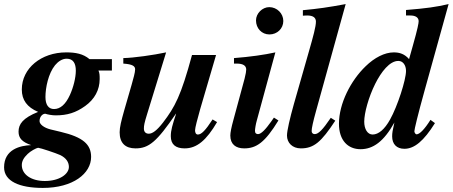

<svg xmlns="http://www.w3.org/2000/svg" viewBox="-72 -719 2221 942"><path d="M477 -373V-429H367C336 -455 299 -462 253 -462C130 -462 35 -384 35 -280C35 -228 61 -193 115 -170C40 -140 19 -110 19 -73C19 -41 37 -22 81 -7C28 -5 -52 13 -52 102C-52 170 23 203 138 203C287 203 375 132 375 51C375 -10 336 -46 226 -72L176 -84C144 -92 122 -109 122 -125C122 -147 137 -161 150 -161C162 -157 184 -153 201 -153C258 -153 300 -166 346 -199C392 -232 417 -278 417 -331C417 -347 417 -361 411 -373ZM300 -372C300 -338 288 -290 271 -253C250 -207 224 -184 193 -184C166 -184 151 -205 151 -243C151 -289 165 -358 198 -399C213 -417 233 -431 255 -431C288 -431 300 -407 300 -372ZM266 100C266 135 220 169 148 169C81 169 35 137 35 91C35 72 44 55 64 36C77 23 106 7 115 6C127 7 202 32 224 42C252 56 266 76 266 100Z M971 -133C936 -79 916 -59 899 -59C888 -59 885 -70 885 -80C885 -92 897 -137 910 -183L988 -449H870C816 -249 786 -194 728 -118C698 -79 676 -63 658 -63C644 -63 634 -71 634 -88C634 -103 636 -115 650 -160L743 -462C682 -449 584 -435 533 -434V-407C579 -404 591 -394 591 -379C591 -363 582 -333 574 -304L537 -176C523 -126 515 -95 515 -70C515 -17 543 9 593 9C658 9 697 -23 791 -161H792C774 -106 766 -80 766 -51C766 -10 790 9 834 9C894 9 941 -31 993 -120Z M1318 -616C1318 -653 1287 -684 1249 -684C1215 -684 1184 -653 1184 -619C1184 -580 1212 -550 1250 -550C1288 -550 1318 -579 1318 -616ZM1272 -142 1258 -122C1231 -84 1209 -61 1194 -61C1186 -61 1179 -65 1179 -77C1179 -86 1183 -111 1188 -128L1279 -462C1225 -450 1154 -440 1076 -434V-407H1090C1120 -407 1136 -397 1136 -378C1136 -370 1134 -357 1128 -333L1073 -130C1063 -94 1058 -68 1058 -54C1058 -11 1085 9 1126 9C1186 9 1228 -20 1294 -128Z M1624 -699C1538 -683 1489 -676 1414 -669V-642C1425 -643 1431 -643 1436 -643C1463 -643 1478 -633 1478 -613C1478 -589 1465 -541 1444 -468L1370 -209C1350 -138 1336 -77 1336 -54C1336 -18 1363 9 1404 9C1468 9 1504 -22 1573 -127L1551 -141C1511 -82 1490 -61 1472 -61C1462 -61 1457 -68 1457 -76C1457 -90 1464 -122 1479 -176Z M2129 -699C2069 -685 2020 -678 1920 -670V-643H1941C1967 -643 1982 -633 1982 -615C1982 -606 1978 -581 1953 -493L1935 -429C1913 -454 1889 -462 1860 -462C1815 -462 1765 -436 1722 -394C1649 -324 1591 -211 1591 -112C1591 -29 1636 13 1697 13C1758 13 1811 -24 1863 -118C1854 -79 1852 -66 1852 -50C1852 -12 1874 11 1912 11C1961 11 2007 -27 2062 -115L2040 -131C2012 -86 1987 -60 1972 -60C1966 -60 1961 -69 1961 -75C1961 -84 1977 -152 2012 -278ZM1920 -371C1920 -327 1878 -197 1842 -133C1815 -84 1785 -59 1756 -59C1731 -59 1715 -86 1715 -122C1715 -164 1736 -242 1769 -308C1798 -366 1840 -421 1883 -420C1905 -420 1920 -399 1920 -371Z"/></svg>

Font: STIXGeneral
Style: Bold Italic
Weight: 700
Italic angle: -16.33°
Designer: MicroPress Inc., with final additions and corrections provided by Coen Hoffman, Elsevier (retired)
Version: Version 1.1.0